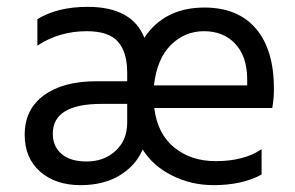

<svg xmlns="http://www.w3.org/2000/svg" viewBox="-20 -535 859 560"><path d="M396 -99Q377 -53 330 -24Q283 5 215 5Q142 5 97 -34.5Q52 -74 52 -142Q52 -216 108 -257Q164 -298 261 -298H351V-323Q351 -383 324 -413.5Q297 -444 233 -444Q153 -444 89 -402V-479Q147 -515 236 -515Q365 -515 401 -425Q460 -513 576 -513Q674 -513 726.5 -451.5Q779 -390 779 -275Q779 -247 774 -220H430Q439 -145 488 -105Q537 -65 609 -65Q692 -65 743 -100V-26Q686 5 603 5Q538 5 482 -23Q426 -51 396 -99ZM134 -145Q134 -108 159.5 -86Q185 -64 233 -64Q283 -64 317 -95Q351 -126 351 -177V-232H276Q134 -232 134 -145ZM429 -286H701V-306Q700 -372 665.5 -408Q631 -444 575 -444Q519 -444 478.5 -404Q438 -364 429 -286Z"/></svg>

Font: Hind Siliguri
Style: Regular
Weight: 400
Designer: Jyotish Sonowal
Foundry: Indian Type Foundry
Version: Version 1.000;PS 1.0;hotconv 1.0.86;makeotf.lib2.5.63406; tt